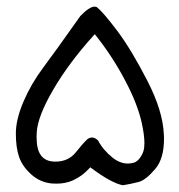

<svg xmlns="http://www.w3.org/2000/svg" viewBox="-20 -399 540 579"><path d="M222.2 -350.6Q146 -242.7 110.1 -194.8Q74.2 -147 51 -93Q27.8 -39.1 27.8 3.7Q27.8 46.4 37.6 74.2Q46.9 102.1 73.7 126.5Q100.6 150.9 136.2 154.3Q143.6 154.8 150.9 154.8Q177.7 154.8 199.7 145Q228 132.3 249.5 108.4L252.4 105.5L255.4 107.9Q316.4 153.3 350.6 159.7Q374.5 155.8 397.5 149.9Q419.4 144.5 448.2 110.4Q474.6 79.6 474.6 19Q474.6 12.7 474.1 6.3Q471.2 -64.5 424.1 -156Q377 -247.6 335 -304.2Q292.5 -360.4 274.4 -375.5Q271 -378.9 265.1 -378.9Q249.5 -378.9 222.2 -350.6ZM365.7 94.2Q342.3 94.2 320.3 77.1Q291 53.7 275.9 24.9Q266.6 15.6 257.3 15.6Q250.5 15.6 243.2 21Q227.5 36.1 208.5 60.5Q186 88.4 147 88.4Q116.7 88.4 103 68.8Q90.3 51.3 90.3 13.7Q90.3 7.3 90.8 0.5Q93.3 -47.4 140.1 -127.9Q187 -208.5 262.2 -292L265.6 -295.9L269 -292Q320.3 -227.1 357.4 -156.2Q395 -85.4 407.7 -27.3Q415.5 8.8 415.5 32.2Q415.5 46.9 412.6 56.6Q403.8 82 386.2 90.8Q375.5 94.2 365.7 94.2Z"/></svg>

Font: Bakudai
Style: Light
Weight: 300
Version: Version 1.48